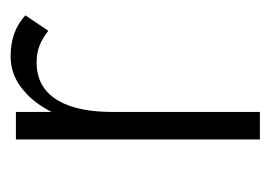

<svg xmlns="http://www.w3.org/2000/svg" viewBox="-94 -416 510 362"><g transform="rotate(-90 161.0 -235.0)"><path d="M131 -460H79V0H131V-280C131 -358 156 -421 224 -421C248 -421 264 -414 284 -399L313 -442C292 -462 265 -470 236 -470C212 -470 190 -462 171 -445C155 -432 142 -414 131 -393Z"/></g></svg>

Font: Jost Light
Style: Regular
Weight: 300
Version: Version 3.710